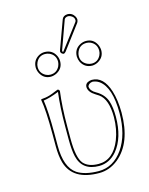

<svg xmlns="http://www.w3.org/2000/svg" viewBox="-119 -859 730 943"><g transform="rotate(-15 246.0 -387.0)"><path d="M173.8 -251V-189Q173.8 -92.8 199.7 -62Q224.6 -34.2 275.9 -34.2Q350.6 -34.2 386.7 -124.5Q406.7 -175.8 407.2 -236.8Q407.2 -328.1 365.2 -357.9Q358.4 -362.8 349.1 -368.2Q315.9 -388.2 314.9 -414.1Q314.9 -434.6 338.9 -440.4Q344.7 -441.9 349.1 -441.9Q408.2 -441.9 434.1 -359.9Q448.7 -313 449.2 -249Q449.2 -95.7 364.3 -25.9Q319.8 9.8 267.1 9.8Q132.8 9.8 104 -88.9Q94.2 -123.5 94.2 -172.9V-234.9Q94.2 -356.9 84 -411.1L85.9 -414.1Q97.2 -415 107.2 -416.5Q117.2 -418 128.7 -421.4Q140.1 -424.8 143.6 -426.5Q147 -428.2 161.1 -433.6L174.8 -439Q183.1 -437 184.1 -429.2Q173.8 -351.6 173.8 -251ZM99.1 -570.8Q99.1 -608.9 132.3 -627Q146 -633.8 160.2 -633.8Q199.7 -633.8 216.8 -598.6Q223.1 -585 223.1 -570.8Q223.1 -533.7 189 -516.1Q174.8 -509.3 160.2 -508.8Q124 -508.8 106.4 -542.5Q99.6 -556.6 99.1 -570.8ZM308.1 -570.8Q308.1 -610.4 343.3 -627.4Q356.9 -633.8 371.1 -633.8Q407.7 -633.8 424.8 -600.1Q431.6 -585.9 432.1 -570.8Q432.1 -534.7 399.4 -516.6Q385.3 -509.3 371.1 -508.8Q333 -508.8 314.9 -543Q308.6 -556.6 308.1 -570.8ZM316.9 -784.2Q341.3 -784.2 354 -761.2Q357.9 -752.9 357.9 -746.1Q356.9 -736.8 353 -731L261.2 -608.9Q254.9 -601.6 250 -601.1Q237.8 -604 234.9 -615.2Q235.4 -618.7 236.8 -624L289.1 -767.1Q295.9 -783.2 316.9 -784.2ZM164.1 -251Q164.1 -353 173.8 -427.7Q126 -408.7 95.2 -404.8Q104 -349.6 104 -234.9V-172.9Q104 -62.5 158.2 -25.9Q197.3 -0.5 267.1 0Q342.3 0 391.1 -70.3Q438.5 -139.2 439 -249Q439 -380.4 384.3 -419.9Q367.2 -431.6 349.1 -432.1Q329.1 -428.7 325.2 -414.1Q326.7 -392.1 354 -377Q393.6 -355 406.7 -315.9Q417 -284.2 417 -236.8Q417 -130.4 366.2 -68.4Q329.1 -24.4 275.9 -23.9Q190.4 -23.9 171.9 -100.6Q164.1 -132.3 164.1 -189ZM108.9 -570.8Q108.9 -539.6 137.7 -524.4Q148.9 -519 160.2 -519Q192.9 -519 207.5 -548.8Q212.4 -560.1 212.9 -570.8Q212.9 -605.5 181.6 -619.6Q170.9 -624 160.2 -624Q128.4 -624 114.3 -594.2Q108.9 -582.5 108.9 -570.8ZM317.9 -570.8Q317.9 -539.1 347.7 -524.4Q359.4 -519 371.1 -519Q401.9 -519 416.5 -548.3Q421.9 -559.6 421.9 -570.8Q421.9 -605 391.6 -619.6Q381.3 -624 371.1 -624Q336.4 -624 322.8 -592.8Q317.9 -581.5 317.9 -570.8ZM316.9 -773.9Q303.2 -772.9 298.3 -763.7L246.6 -620.6Q245.6 -617.7 245.1 -614.7Q247.1 -612.3 249.5 -610.8Q252 -613.3 252.9 -615.2L345.2 -737.3Q348.1 -741.7 348.1 -746.1Q348.1 -762.7 328.6 -771.5Q322.3 -773.9 316.9 -773.9Z"/></g></svg>

Font: Linux Biolinum Outline O
Style: Bold
Weight: 700
Designer: Philipp H. Poll
Foundry: Philipp H. Poll
Version: Version 0.9.2